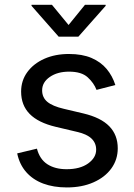

<svg xmlns="http://www.w3.org/2000/svg" viewBox="-20 -781 568 812"><path d="M262.7 11.7Q206.5 11.7 162.8 -4.6Q119.1 -21 90.8 -53.2Q62.5 -85.4 52.7 -132.3L136.2 -152.3Q147.9 -107.4 180.4 -86.4Q212.9 -65.4 261.7 -65.4Q318.8 -65.4 352.8 -89.8Q386.7 -114.3 386.7 -147.9Q386.7 -176.3 366.9 -195.1Q347.2 -213.9 306.6 -223.1L215.8 -244.6Q141.6 -262.2 105.5 -299.1Q69.3 -335.9 69.3 -393.6Q69.3 -440.4 95.7 -476.3Q122.1 -512.2 167.7 -532.5Q213.4 -552.7 271.5 -552.7Q327.6 -552.7 366.9 -535.9Q406.2 -519 430.9 -489.5Q455.6 -460 467.8 -421.4L388.2 -400.9Q377 -430.2 350.8 -454.1Q324.7 -478 272 -478Q223.1 -478 190.7 -455.6Q158.2 -433.1 158.2 -398.9Q158.2 -368.7 180.2 -350.3Q202.1 -332 250 -320.8L332.5 -301.3Q406.7 -283.7 442.4 -246.8Q478 -210 478 -153.8Q478 -106 450.9 -68.6Q423.8 -31.2 375.2 -9.8Q326.7 11.7 262.7 11.7ZM199.7 -760.7 270 -675.3 339.4 -760.7H426.8V-756.3L311.5 -626H228L113.3 -756.3V-760.7Z"/></svg>

Font: Inter Variable LoSnoCo
Style: Regular
Weight: 400
Designer: Rasmus Andersson
Foundry: rsms
Version: Version 4.000;git-a52131595; featfreeze: case,dlig,ss01,ss02